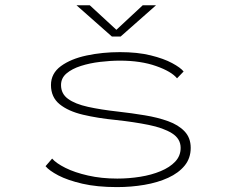

<svg xmlns="http://www.w3.org/2000/svg" viewBox="-20 -714 915 744"><path d="M433.5 11Q356 11 299 -2.2Q242 -15.5 206.2 -34.2Q170.5 -53 156.5 -70L182 -99.5Q197.5 -81.5 233.5 -63.5Q269.5 -45.5 321.2 -33.8Q373 -22 434.5 -22Q479.5 -22 523.2 -29Q567 -36 602.5 -50.8Q638 -65.5 659 -87.8Q680 -110 680 -141Q680 -176.5 646.5 -197.5Q613 -218.5 556 -230Q499 -241.5 429.5 -249Q358.5 -256 301.5 -269.5Q244.5 -283 211 -310.2Q177.5 -337.5 177.5 -384.5Q177.5 -429.5 216 -457.8Q254.5 -486 315.8 -499Q377 -512 445 -512Q513 -512 563.8 -499.5Q614.5 -487 647 -469.5Q679.5 -452 691.5 -437L666 -410.5Q644.5 -437 585 -458Q525.5 -479 445 -479Q408 -479 368 -474.2Q328 -469.5 293.5 -458.5Q259 -447.5 237.8 -429.5Q216.5 -411.5 216.5 -384.5Q216.5 -350.5 243.8 -330.8Q271 -311 320.8 -300Q370.5 -289 438 -281.5Q491 -275.5 541 -267.2Q591 -259 631.2 -244.5Q671.5 -230 695.2 -205Q719 -180 719 -141Q719 -101 695.5 -72.2Q672 -43.5 631.5 -25Q591 -6.5 539.8 2.2Q488.5 11 433.5 11ZM276.5 -693.5H328L431 -598.5L533 -693.5H584.5L447.5 -572.5H413.5Z"/></svg>

Font: Trispace SemiExpanded Thin
Style: Regular
Weight: 100
Width: 6
Designer: Tyler Finck
Foundry: Etcetera Type Company
Version: Version 1.210; ttfautohint (v1.8.3)